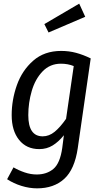

<svg xmlns="http://www.w3.org/2000/svg" viewBox="-20 -817 563 1052"><path d="M477 -497 406 -5Q389 111 332 163Q275 215 183 215Q141 215 97.5 201.5Q54 188 19 165L54 100Q81 116 114.5 127.5Q148 139 181 139Q236 139 272.5 108.5Q309 78 321 -6L330 -76Q301 -40 268.5 -20Q236 0 195 0Q125 0 84.5 -50.5Q44 -101 44 -186Q44 -270 72.5 -350.5Q101 -431 162 -484.5Q223 -538 315 -538Q358 -538 397 -527.5Q436 -517 477 -497ZM135 -186Q135 -70 214 -70Q249 -70 279.5 -95Q310 -120 342 -166L384 -455Q352 -468 314 -468Q254 -468 213.5 -426Q173 -384 154 -319Q135 -254 135 -186ZM447 -725 246 -639 223 -685 414 -797Z"/></svg>

Font: Fira Sans Condensed
Style: Italic
Weight: 400
Width: 3
Italic angle: -8°
Designer: bBox Type GmbH & Carrois Corporate GbR & Edenspiekermann AG
Foundry: bBox Type GmbH & Carrois Corporate GbR & Edenspiekermann AG
Version: Version 4.301